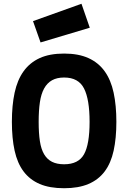

<svg xmlns="http://www.w3.org/2000/svg" viewBox="-20 -986 684 1018"><path d="M320 -115Q396 -115 425.5 -168Q455 -221 455 -340Q455 -459 425.5 -517Q396 -575 320 -575Q282 -575 256 -560.5Q230 -546 214 -517Q198 -488 191.5 -444Q185 -400 185 -340Q185 -280 191.5 -237.5Q198 -195 214 -168Q230 -141 256 -128Q282 -115 320 -115ZM320 12Q243 12 190.5 -10.5Q138 -33 105 -77Q72 -121 57.5 -187Q43 -253 43 -340Q43 -427 57.5 -494.5Q72 -562 105 -608Q138 -654 190.5 -678Q243 -702 320 -702Q396 -702 449 -678Q502 -654 535 -608Q568 -562 582.5 -494.5Q597 -427 597 -340Q597 -253 582.5 -187Q568 -121 535 -77Q502 -33 449 -10.5Q396 12 320 12ZM412 -966 456 -839 195 -761 155 -874Z"/></svg>

Font: Panefresco 999wt
Style: Regular
Weight: 900
Version: Version 1.001